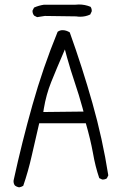

<svg xmlns="http://www.w3.org/2000/svg" viewBox="-20 -828 540 851"><path d="M335.4 -753.9Q359.4 -753.9 379.9 -763.7L386.2 -776.9Q386.7 -778.3 386.7 -779.3Q386.7 -790.5 381.3 -797.9Q356.9 -808.1 329.6 -808.1Q322.3 -808.1 314 -807.1H174.8Q151.9 -803.7 130.9 -794.4L124.5 -781.7Q124 -780.8 124 -779.8Q124 -767.6 131.3 -758.8L144.5 -752L178.7 -757.3L317.4 -755.4Q326.7 -753.9 335.4 -753.9ZM350.1 -333.5 171.9 -331.5 174.3 -346.7Q184.6 -408.7 206.8 -464.1Q229 -519.5 267.6 -608.9L277.3 -572.8Q293 -516.6 311.5 -461.9Q330.1 -407.2 345.7 -350.1ZM153.8 -281.7H360.4Q380.9 -210.9 392.1 -149.4Q401.9 -91.8 419.9 -38.6L432.1 -32.7Q433.6 -32.2 434.6 -32.2Q445.8 -32.2 453.6 -37.6L460 -50.8Q434.6 -212.9 389.6 -371.3Q344.7 -529.8 289.1 -684.6Q272.9 -694.3 257.3 -694.3Q245.1 -694.3 235.4 -687Q170.4 -528.3 123.8 -362.8Q77.1 -197.3 40.5 -29.3Q40 -27.3 40 -25.4Q40 -13.2 46.4 -5.4Q54.2 0.5 64.5 2.4Q74.2 1 83 -4.4Q105 -68.4 120.4 -136.7Q135.7 -205.1 153.8 -281.7Z"/></svg>

Font: NaikaiFont
Style: ExtraLight
Weight: 200
Version: Version 1.89